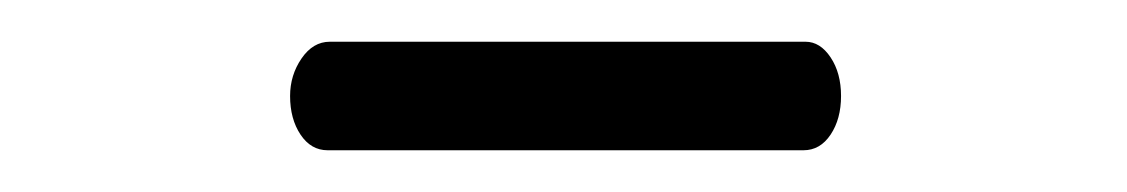

<svg xmlns="http://www.w3.org/2000/svg" viewBox="-20 -679 540 92"><path d="M119 -633Q119 -643 124.5 -651Q130 -659 138 -659H366Q373 -659 378 -651.5Q383 -644 383 -633Q383 -622 378 -614.5Q373 -607 365 -607H137Q129 -607 124 -614.5Q119 -622 119 -633Z"/></svg>

Font: JyunsaiKaai Light
Style: Regular
Weight: 300
Designer: Fontworks Inc.
Version: Version 0.030;April 7, 2024;FontCreator 14.0.0.2901 64-bit